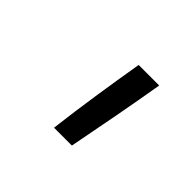

<svg xmlns="http://www.w3.org/2000/svg" viewBox="-79 -911 608 608"><g transform="rotate(45 225.0 -607.0)"><path d="M202 -442Q212 -524 224.5 -606.5Q237 -689 251 -772H343Q329 -689 313.5 -606.5Q298 -524 282 -442Z"/></g></svg>

Font: Iosevka Custom Oblique
Style: Regular
Weight: 400
Italic angle: -9°
Designer: Belleve Invis
Foundry: Belleve Invis
Version: Version 27.0.1